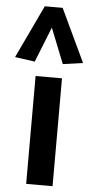

<svg xmlns="http://www.w3.org/2000/svg" viewBox="-82 -990 490 1026"><g transform="rotate(5 163.5 -477.0)"><path d="M211.4 -954.1 345.7 -669.9 238.3 -654.8 163.1 -843.8 87.9 -654.8 -19 -669.9 115.7 -954.1ZM99.1 0V-578.6H240.7V0Z"/></g></svg>

Font: Dhyana
Style: Bold
Weight: 700
Foundry: Vernon Adams
Version: Version 1.002; ttfautohint (v0.8.51-6076)